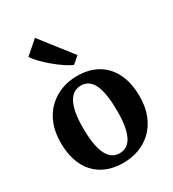

<svg xmlns="http://www.w3.org/2000/svg" viewBox="-210 -993 1008 1118"><g transform="rotate(-30 294.0 -434.0)"><path d="M27.5 -272Q27.5 -345 49.8 -399.5Q72 -454 110.8 -490.2Q149.5 -526.5 198.5 -544.8Q247.5 -563 301 -563Q385 -563 442.8 -528.2Q500.5 -493.5 530.8 -430Q561 -366.5 561 -279.5Q561 -205.5 538.5 -150.8Q516 -96 477.5 -60Q439 -24 389.8 -6.5Q340.5 11 287 11Q224.5 11 176.2 -8.8Q128 -28.5 94.8 -65.5Q61.5 -102.5 44.5 -154.8Q27.5 -207 27.5 -272ZM296 -48.5Q332 -48.5 356.2 -72Q380.5 -95.5 393 -144.2Q405.5 -193 405.5 -268.5Q405.5 -322.5 399.5 -366Q393.5 -409.5 380.8 -440.2Q368 -471 346.8 -487.2Q325.5 -503.5 295 -503.5Q259 -503.5 234 -479.8Q209 -456 196 -407.5Q183 -359 183 -283Q183 -228.5 189.2 -185.2Q195.5 -142 209 -111.5Q222.5 -81 244 -64.8Q265.5 -48.5 296 -48.5ZM320.5 -627.5Q299.5 -636 270 -655.8Q240.5 -675.5 209.8 -701Q179 -726.5 153.5 -752.8Q128 -779 115 -800.5L203 -877.5L367.5 -666.5L321.5 -627.5Z"/></g></svg>

Font: Merriweather 36pt
Style: Bold
Weight: 700
Designer: Eben Sorkin
Foundry: Eben Sorkin
Version: Version 2.100